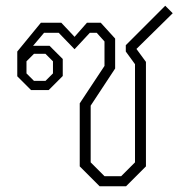

<svg xmlns="http://www.w3.org/2000/svg" viewBox="-20 -647 630 667"><path d="M257 -69V-288L343 -418V-503L316 -533H292L239 -476L184 -533H133L95 -488H152L198 -442V-383L149 -334H88L40 -382V-468L122 -568H193L239 -519L282 -568H330L380 -513V-409L295 -280V-83L343 -35H401L449 -83V-424L417 -468V-490L554 -627L580 -601L454 -477L487 -432V-69L418 0H326ZM138 -366 164 -392V-434L138 -460H98L72 -434V-392L98 -366Z"/></svg>

Font: Chakra Petch ExtraLight
Style: Regular
Weight: 275
Designer: Katatrad Aksorn Co.,Ltd.
Foundry: Cadson Demak Co.,Ltd.
Version: Version 1.000; ttfautohint (v1.6)